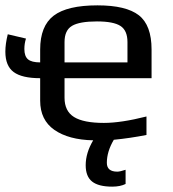

<svg xmlns="http://www.w3.org/2000/svg" viewBox="-21 -514 645 717"><path d="M220 -222V-149Q220 -99 255.5 -77Q291 -55 367 -55Q431 -55 526 -79V-10Q465 2 404 8Q378 52 378 94Q378 127 417 127Q427 127 448 120V173Q428 183 398 183Q347 183 323 164Q299 145 299 103Q299 57 327 10Q235 8 182 -29Q129 -66 129 -138V-222Q61 -222 30 -245Q-1 -268 -1 -321Q-1 -350 8 -386L76 -370Q70 -351 70 -331Q70 -304 83.5 -292.5Q97 -281 129 -281V-329Q129 -417 179.5 -455.5Q230 -494 343 -494Q450 -494 497.5 -457Q545 -420 545 -329V-222ZM220 -281H455V-357Q455 -400 429 -417Q403 -434 341 -434Q276 -434 248 -417.5Q220 -401 220 -357Z"/></svg>

Font: Play
Style: Regular
Weight: 400
Designer: Jonas Hecksher (Cyrillic expansion: Cyreal)
Foundry: Jonas Hecksher, Playtype, e-types AS
Version: Version 2.101; ttfautohint (v1.5.65-e2d9)